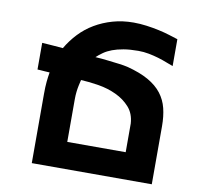

<svg xmlns="http://www.w3.org/2000/svg" viewBox="-84 -868 1000 958"><g transform="rotate(10 415.5 -389.5)"><path d="M746 0H138V-351Q138 -387 140.5 -412.5Q143 -438 147 -461Q133 -462 121.5 -462.5Q110 -463 102 -464Q92 -465 85 -465V-600Q98 -599 115 -598Q129 -597 148.5 -595.5Q168 -594 191 -592Q215 -633 247.5 -667.5Q280 -702 321.5 -726.5Q363 -751 412 -765Q461 -779 517 -779Q550 -779 583 -774.5Q616 -770 646 -763.5Q676 -757 701.5 -749Q727 -741 746 -735V-599Q731 -604 711 -612Q691 -620 667.5 -627Q644 -634 618 -639Q592 -644 565 -644Q522 -644 490 -638.5Q458 -633 434 -624Q410 -615 392 -602.5Q374 -590 359 -576Q393 -574 425 -570Q452 -567 479.5 -563.5Q507 -560 524 -556Q590 -539 633 -514.5Q676 -490 701 -457.5Q726 -425 736 -384.5Q746 -344 746 -294ZM308 -451Q304 -436 301 -420Q298 -406 296 -388.5Q294 -371 294 -351V-135H590V-280Q587 -330 558.5 -362Q530 -394 488.5 -413.5Q447 -433 399 -441Q351 -449 308 -451Z"/></g></svg>

Font: Montserrat_am3
Style: Bold
Weight: 700
Designer: Julieta Ulanovsky
Foundry: Julieta Ulanovsky. Armenina letters added by Vahan Hovhannisyan
Version: Version 2.001